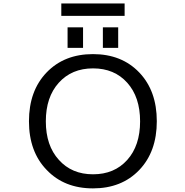

<svg xmlns="http://www.w3.org/2000/svg" viewBox="-20 -1046 1040 1078"><path d="M310.5 -148.4Q382.8 -67.4 502.4 -67.4Q622.1 -67.4 694.3 -147.9Q766.6 -228.5 766.6 -364.7Q766.6 -501 694.3 -581.5Q622.1 -662.1 502.4 -662.1Q382.8 -662.1 310.1 -581.5Q237.3 -501 237.3 -364.7Q237.3 -228.5 310.5 -148.4ZM242.2 -91.8Q142.6 -194.3 142.6 -365.2Q142.6 -536.1 241.7 -639.2Q340.8 -742.2 502 -742.2Q663.1 -742.2 761.7 -639.2Q860.4 -536.1 860.4 -365.2Q860.4 -194.3 761.7 -91.3Q663.1 11.7 502 11.7Q340.8 11.7 242.2 -91.8ZM324.2 -957V-1026.4H679.7V-957ZM359.4 -777.3V-892.6H446.3V-777.3ZM557.6 -777.3V-892.6H643.6V-777.3Z"/></svg>

Font: GenEi Gothic M Regular
Style: Regular
Weight: 400
Designer: o_tamon (Modified); [Source Han Sans]
Ryoko NISHIZUKA  (kana & ideographs); Paul D. Hunt (Latin, Greek & Cyrillic); Wenl
Version: Version 1.1a;Original Version 1.004